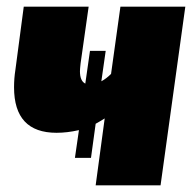

<svg xmlns="http://www.w3.org/2000/svg" viewBox="-20 -554 578 574"><path d="M534 -534 460 0H266L293 -200Q284 -194 266 -184L252 -82H204L216 -165Q181 -157 149 -157Q22 -157 22 -293Q22 -320 26 -345L51 -534H245L221 -365Q219 -347 219 -341Q219 -312 235 -304L249 -402H296L283 -311Q298 -319 312 -333L340 -534Z"/></svg>

Font: Fira Sans Black
Style: Italic
Weight: 900
Italic angle: -8°
Designer: Carrois Corporate & Edenspiekermann AG
Foundry: Carrois Corporate GbR & Edenspiekermann AG
Version: Version 4.203